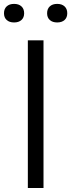

<svg xmlns="http://www.w3.org/2000/svg" viewBox="-61 -942 357 962"><path d="M78.5 0V-740H157V0ZM225.5 -829.5Q202 -829.5 188.5 -841.8Q175 -854 175 -875.5Q175 -897.5 188.5 -910Q202 -922.5 225.5 -922.5Q249 -922.5 262.5 -910Q276 -897.5 276 -875.5Q276 -854 262.5 -841.8Q249 -829.5 225.5 -829.5ZM9.5 -829.5Q-14 -829.5 -27.5 -841.8Q-41 -854 -41 -875.5Q-41 -897.5 -27.5 -910Q-14 -922.5 9.5 -922.5Q33 -922.5 46.5 -910Q60 -897.5 60 -875.5Q60 -854 46.5 -841.8Q33 -829.5 9.5 -829.5Z"/></svg>

Font: Encode Sans SemiCondensed SemiCondensed
Style: Regular
Weight: 400
Width: 4
Designer: Multiple Designers
Foundry: Impallari Type
Version: Version 3.000; ttfautohint (v1.8.3) -l 8 -r 50 -G 200 -x 14 